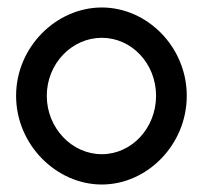

<svg xmlns="http://www.w3.org/2000/svg" viewBox="-20 -482 547 513"><path d="M23 -226C23 -95 131 11 252 11C373 11 479 -95 479 -226C479 -357 373 -462 252 -462C131 -462 23 -357 23 -226ZM105 -226C105 -312 172 -381 252 -381C332 -381 397 -312 397 -226C397 -140 332 -70 252 -70C172 -70 105 -140 105 -226Z"/></svg>

Font: Charger Pro
Style: BdNar
Weight: 700
Designer: Jasper
Foundry: Cannot Into Space Fonts
Version: Version 1.09